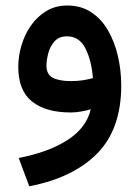

<svg xmlns="http://www.w3.org/2000/svg" viewBox="-20 -398 495 682"><path d="M410.6 -94.2Q410.6 60.1 325.7 146.7Q240.7 233.4 84 263.7L46.4 163.1Q153.3 142.6 220.5 98.9Q287.6 55.2 302.2 -9.8Q286.1 -4.9 266.8 -1.7Q247.6 1.5 231.9 1.5Q142.1 1.5 93.5 -37.6Q44.9 -76.7 44.9 -160.6Q44.9 -198.2 56.2 -236.6Q67.4 -274.9 89.6 -306.9Q111.8 -338.9 144.3 -358.6Q176.8 -378.4 218.8 -378.4Q268.1 -378.4 304.2 -354.5Q340.3 -330.6 363.8 -289.8Q387.2 -249 398.9 -198.5Q410.6 -147.9 410.6 -94.2ZM232.4 -109.9Q253.4 -109.9 273.4 -112.8Q293.5 -115.7 310.1 -120.6Q305.2 -183.1 283.4 -226.1Q261.7 -269 217.8 -269Q189.5 -269 173.6 -251Q157.7 -232.9 151.4 -208.5Q145 -184.1 145 -165Q145 -133.3 168 -121.6Q190.9 -109.9 232.4 -109.9Z"/></svg>

Font: Vazirmatn UI FD Medium
Style: Regular
Weight: 500
Designer: Saber Rastikerdar
Foundry: Saber Rastikerdar
Version: Version 33.003